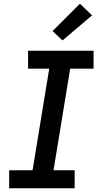

<svg xmlns="http://www.w3.org/2000/svg" viewBox="-20 -1006 540 1026"><path d="M29 0V-96H154L243 -639H130V-735H480V-639H355L266 -96H379V0ZM314 -790 261 -840 407 -986 472 -924Z"/></svg>

Font: Iosevka SS18
Style: Bold Italic
Weight: 700
Italic angle: -9°
Monospace: yes
Designer: Belleve Invis
Foundry: Belleve Invis
Version: Version 25.1.1; ttfautohint (v1.8.4)